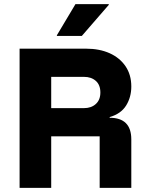

<svg xmlns="http://www.w3.org/2000/svg" viewBox="-20 -911 723 931"><path d="M75 0V-675H397.5Q462.5 -675 511.7 -652.9Q560.8 -630.8 588.8 -589.6Q616.7 -548.3 616.7 -491.7Q616.7 -440 591.7 -399.6Q566.7 -359.2 511.7 -343.3V-340Q616.7 -340 616.7 -235V0H463.3V-250H228.3V0ZM228.3 -386.7H387.5Q422.5 -386.7 444.6 -406.7Q466.7 -426.7 466.7 -462.5Q466.7 -499.2 444.6 -518.8Q422.5 -538.3 387.5 -538.3H228.3ZM255.8 -736.7V-740L345.8 -890.8H507.5V-887.5L376.7 -736.7Z"/></svg>

Font: Funnel Sans ExtraBold
Style: Regular
Weight: 800
Version: Version 1.000; Beta; Release 5; Build 24; ttfautohint (v1.8.